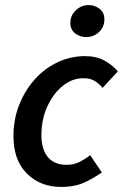

<svg xmlns="http://www.w3.org/2000/svg" viewBox="-20 -724 484 756"><path d="M220 12Q139 12 86 -40.5Q33 -93 33 -188Q33 -254 55.5 -311Q78 -368 117 -411.5Q156 -455 207 -479Q258 -503 315 -503Q360 -503 392 -485Q424 -467 444 -443L384 -378Q367 -398 350 -407Q333 -416 308 -416Q264 -416 226.5 -385.5Q189 -355 166 -304Q143 -253 143 -192Q143 -137 168 -106Q193 -75 242 -75Q271 -75 293.5 -86.5Q316 -98 335 -113L381 -45Q353 -25 314.5 -6.5Q276 12 220 12ZM319 -578Q295 -578 276 -592.5Q257 -607 257 -634Q257 -663 278.5 -683.5Q300 -704 329 -704Q353 -704 372 -689.5Q391 -675 391 -648Q391 -618 370 -598Q349 -578 319 -578Z"/></svg>

Font: Source Sans Pro SemiBold
Style: Italic
Weight: 600
Italic angle: -11°
Designer: Paul D. Hunt
Foundry: Adobe Systems Incorporated
Version: Version 1.095;hotconv 1.0.109;makeotfexe 2.5.65596